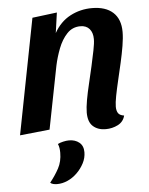

<svg xmlns="http://www.w3.org/2000/svg" viewBox="-55 -575 671 867"><g transform="rotate(-5 281.0 -141.0)"><path d="M409 20Q374 20 352 0.5Q330 -19 330 -62Q330 -84 336 -118Q342 -152 351.5 -191Q361 -230 369.5 -268.5Q378 -307 384.5 -339Q391 -371 391 -390Q391 -419 376.5 -436Q362 -453 335 -453Q299 -453 274.5 -427Q250 -401 235 -362Q220 -323 212 -285L156 0L21 14L123 -510L235 -524L222 -432Q250 -482 295.5 -506Q341 -530 394 -530Q456 -530 489.5 -499.5Q523 -469 523 -411Q523 -384 517 -348Q511 -312 502 -272.5Q493 -233 484 -195Q475 -157 469 -126Q463 -95 463 -77Q463 -59 470 -48Q477 -37 497 -34Q490 -6 464.5 7Q439 20 409 20ZM169 248Q160 248 151.5 246Q143 244 138 239Q162 209 178.5 178.5Q195 148 195 108Q195 97 193.5 87Q192 77 188 68Q197 63 212 59.5Q227 56 239 56Q267 56 285.5 71Q304 86 304 115Q304 141 291.5 165Q279 189 259.5 208Q240 227 216.5 237.5Q193 248 169 248Z"/></g></svg>

Font: Sansita Swashed Light Medium
Style: Regular
Weight: 500
Version: Version 1.003